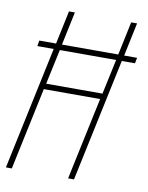

<svg xmlns="http://www.w3.org/2000/svg" viewBox="-82 -773 643 833"><g transform="rotate(10 240.0 -357.0)"><path d="M2 0H28L105 -363H353L276 0H302L417 -542H475L480 -567H423L454 -714H428L397 -567H149L180 -714H154L123 -567H49L45 -542H117ZM111 -388 144 -542H392L359 -388Z"/></g></svg>

Font: Noto Sans ExtraCondensed Thin
Style: Italic
Weight: 100
Width: 2
Italic angle: -12°
Designer: Monotype Design Team
Foundry: Monotype Imaging Inc.
Version: Version 2.013